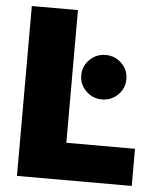

<svg xmlns="http://www.w3.org/2000/svg" viewBox="-52 -773 695 819"><g transform="rotate(5 295.5 -363.5)"><path d="M51.1 0V-727.3H248.6V-159.1H542.6V0ZM383.5 -356.5Q343.8 -356.5 315.3 -384.4Q286.9 -412.3 286.9 -451.7Q286.9 -491.1 315.3 -519Q343.8 -546.9 383.5 -546.9Q423.7 -546.9 451.9 -519Q480.1 -491.1 480.1 -451.7Q480.1 -412.3 451.9 -384.4Q423.7 -356.5 383.5 -356.5Z"/></g></svg>

Font: Inter UI Black
Style: Regular
Weight: 900
Designer: Rasmus Andersson
Foundry: rsms
Version: 3.2;8d6f07862